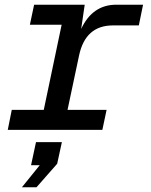

<svg xmlns="http://www.w3.org/2000/svg" viewBox="-20 -552 640 816"><path d="M13 0 30 -85H166L242 -447H107L125 -532H340L325 -429Q373 -532 474 -532H588L570 -444H460Q343 -444 316 -316L267 -85H433L415 0ZM73 244 149 150H112L133 52H243L223 144L135 244Z"/></svg>

Font: Geist Mono Medium
Style: Italic
Weight: 500
Italic angle: -12°
Monospace: yes
Designer: Basement.studio, Andrés Briganti, Mateo Zaragoza
Foundry: Basement.studio, Vercel, Andrés Briganti, Guido Ferreyra, Mateo Zaragoza
Version: Version 1.500; ttfautohint (v1.8.4.7-5d5b)